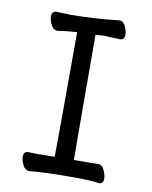

<svg xmlns="http://www.w3.org/2000/svg" viewBox="-82 -767 663 840"><g transform="rotate(10 250.0 -347.0)"><path d="M107 12Q87 12 77 -9Q67 -30 67 -45Q67 -69 88 -69L128 -68L205 -69Q206 -107 207 -623Q159 -620 122 -614Q102 -614 92 -635Q82 -656 82 -671Q82 -695 103 -695Q110 -695 128.5 -694Q147 -693 167 -693Q264 -693 381 -706Q398 -706 407.5 -685Q417 -664 417 -649Q417 -625 397 -625Q340 -628 325 -628L288 -626Q289 -152 290 -70Q384 -70 397 -71Q416 -71 425.5 -49Q435 -27 435 -12Q435 11 415 11Q380 5 304 5Q172 5 107 12Z"/></g></svg>

Font: LXGW WenKai Mono TC
Style: Bold
Weight: 700
Designer: LXGW / Fontworks Inc.
Foundry: LXGW / Fontworks Inc.
Version: Version 1.330